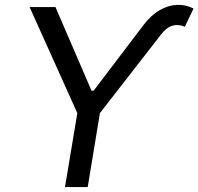

<svg xmlns="http://www.w3.org/2000/svg" viewBox="-20 -756 802 776"><path d="M341.3 -372.6 344.2 -389.2H361.3L358.9 -372.6ZM99.6 -727.5H204.1L353 -382.3L559.6 -654.3Q590.3 -694.8 625.2 -714.8Q660.2 -734.9 695.3 -736.3Q730.5 -737.8 762.2 -721.7L727.1 -647.9Q703.1 -658.7 678.5 -652.6Q653.8 -646.5 629.4 -614.7L383.8 -298.8L334.5 0H242.7L292.5 -298.8Z"/></svg>

Font: Inter 18pt
Style: Italic
Weight: 400
Italic angle: -9.3988°
Designer: Rasmus Andersson
Foundry: rsms
Version: Version 4.001;git-66647c0bb